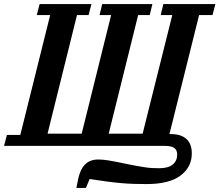

<svg xmlns="http://www.w3.org/2000/svg" viewBox="-50 -718 1080 945"><path d="M326 207Q334 159 343.5 133Q353 107 369 91Q393 67 434 67Q455 67 483.5 71.5Q512 76 569 88Q597 94 619.5 98Q642 102 661 105Q680 108 697.5 109Q715 110 733 110Q778 110 800 92Q822 74 822 43Q822 20 807.5 10Q793 0 761 0H-30L-16 -54H50L197 -644H131L145 -698H400L386 -644H329L184 -60H352L497 -644H440L453 -698H700L687 -644H630L485 -60H652L798 -644H741L754 -698H1010L996 -644H930L784 -58H792Q841 -58 867.5 -34Q894 -10 894 37Q894 105 838 146.5Q782 188 671 188Q638 188 607 187Q576 186 543 183Q510 180 473 175Q436 170 391 163L373 207H326Z"/></svg>

Font: IBM Plex Serif SemiBold
Style: Italic
Weight: 600
Italic angle: -14°
Designer: Mike Abbink, Paul van der Laan, Pieter van Rosmalen
Foundry: Bold Monday
Version: Version 2.5